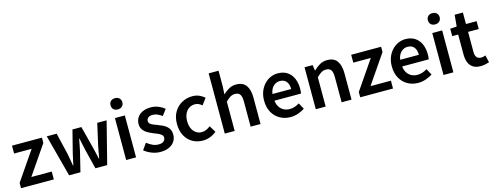

<svg xmlns="http://www.w3.org/2000/svg" viewBox="-23 -1620 6297 2454"><g transform="rotate(-15 3125.0 -393.5)"><path d="M39 0V-70L300 -451H68V-555H464V-485L203 -104H473V0Z M675 0 528 -555H659L727 -268Q735 -227 741.5 -188Q748 -149 755 -108H760Q769 -149 777 -188.5Q785 -228 795 -268L868 -555H986L1060 -268Q1070 -227 1079 -188Q1088 -149 1097 -108H1102Q1109 -149 1116 -188Q1123 -227 1131 -268L1196 -555H1320L1179 0H1023L959 -258Q950 -297 942 -336.5Q934 -376 925 -419H920Q912 -376 904.5 -336.5Q897 -297 888 -257L825 0Z M1430 0V-555H1561V0ZM1496 -652Q1460 -652 1439 -672.5Q1418 -693 1418 -727Q1418 -760 1439 -780.5Q1460 -801 1496 -801Q1530 -801 1552 -780.5Q1574 -760 1574 -727Q1574 -693 1552 -672.5Q1530 -652 1496 -652Z M1881 14Q1824 14 1768 -8Q1712 -30 1671 -64L1731 -148Q1768 -119 1805 -102Q1842 -85 1884 -85Q1929 -85 1951 -104Q1973 -123 1973 -152Q1973 -175 1955.5 -190.5Q1938 -206 1910.5 -218Q1883 -230 1854 -241Q1818 -255 1783 -275Q1748 -295 1725 -326Q1702 -357 1702 -403Q1702 -451 1726.5 -488.5Q1751 -526 1796.5 -547.5Q1842 -569 1904 -569Q1962 -569 2008.5 -549Q2055 -529 2088 -502L2028 -422Q1999 -443 1969 -456.5Q1939 -470 1907 -470Q1865 -470 1845 -452.5Q1825 -435 1825 -409Q1825 -387 1840.5 -373Q1856 -359 1882 -348.5Q1908 -338 1938 -327Q1967 -316 1995 -303Q2023 -290 2046 -271Q2069 -252 2082.5 -225Q2096 -198 2096 -159Q2096 -111 2071.5 -71.5Q2047 -32 1999 -9Q1951 14 1881 14Z M2444 14Q2368 14 2307.5 -20.5Q2247 -55 2211.5 -120.5Q2176 -186 2176 -277Q2176 -370 2215 -435Q2254 -500 2317.5 -534.5Q2381 -569 2455 -569Q2507 -569 2547 -551Q2587 -533 2617 -506L2554 -422Q2532 -441 2510 -451Q2488 -461 2462 -461Q2418 -461 2383.5 -438.5Q2349 -416 2330 -374.5Q2311 -333 2311 -277Q2311 -222 2330 -180.5Q2349 -139 2382 -116.5Q2415 -94 2457 -94Q2490 -94 2519 -107.5Q2548 -121 2572 -141L2625 -54Q2586 -20 2538.5 -3Q2491 14 2444 14Z M2735 0V-797H2866V-591L2860 -485Q2895 -518 2937.5 -543.5Q2980 -569 3037 -569Q3126 -569 3167 -511Q3208 -453 3208 -348V0H3077V-331Q3077 -400 3056.5 -428Q3036 -456 2991 -456Q2955 -456 2927.5 -438.5Q2900 -421 2866 -388V0Z M3603 14Q3526 14 3464 -21Q3402 -56 3365.5 -121Q3329 -186 3329 -277Q3329 -345 3350.5 -398.5Q3372 -452 3408.5 -490.5Q3445 -529 3490.5 -549Q3536 -569 3585 -569Q3660 -569 3711 -535.5Q3762 -502 3788 -442.5Q3814 -383 3814 -305Q3814 -286 3812.5 -269.5Q3811 -253 3808 -242H3457Q3462 -193 3484 -159Q3506 -125 3540.5 -106.5Q3575 -88 3620 -88Q3655 -88 3686 -98.5Q3717 -109 3748 -128L3793 -46Q3754 -20 3705 -3Q3656 14 3603 14ZM3455 -331H3702Q3702 -394 3673 -430.5Q3644 -467 3587 -467Q3556 -467 3528 -451.5Q3500 -436 3480.5 -406Q3461 -376 3455 -331Z M3939 0V-555H4046L4057 -480H4059Q4096 -517 4140 -543Q4184 -569 4241 -569Q4330 -569 4371 -511Q4412 -453 4412 -348V0H4281V-331Q4281 -400 4260.5 -428Q4240 -456 4195 -456Q4159 -456 4131.5 -438.5Q4104 -421 4070 -388V0Z M4527 0V-70L4788 -451H4556V-555H4952V-485L4691 -104H4961V0Z M5293 14Q5216 14 5154 -21Q5092 -56 5055.5 -121Q5019 -186 5019 -277Q5019 -345 5040.5 -398.5Q5062 -452 5098.5 -490.5Q5135 -529 5180.5 -549Q5226 -569 5275 -569Q5350 -569 5401 -535.5Q5452 -502 5478 -442.5Q5504 -383 5504 -305Q5504 -286 5502.5 -269.5Q5501 -253 5498 -242H5147Q5152 -193 5174 -159Q5196 -125 5230.5 -106.5Q5265 -88 5310 -88Q5345 -88 5376 -98.5Q5407 -109 5438 -128L5483 -46Q5444 -20 5395 -3Q5346 14 5293 14ZM5145 -331H5392Q5392 -394 5363 -430.5Q5334 -467 5277 -467Q5246 -467 5218 -451.5Q5190 -436 5170.5 -406Q5151 -376 5145 -331Z M5629 0V-555H5760V0ZM5695 -652Q5659 -652 5638 -672.5Q5617 -693 5617 -727Q5617 -760 5638 -780.5Q5659 -801 5695 -801Q5729 -801 5751 -780.5Q5773 -760 5773 -727Q5773 -693 5751 -672.5Q5729 -652 5695 -652Z M6120 14Q6056 14 6017.5 -11.5Q5979 -37 5961.5 -82.5Q5944 -128 5944 -188V-451H5865V-549L5952 -555L5966 -707H6075V-555H6216V-451H6075V-187Q6075 -139 6094.5 -114.5Q6114 -90 6154 -90Q6168 -90 6183.5 -94Q6199 -98 6211 -103L6233 -7Q6211 0 6182.5 7Q6154 14 6120 14Z"/></g></svg>

Font: Noto Sans HK SemiBold
Style: Regular
Weight: 600
Version: Version 2.004-H2;hotconv 1.0.118;makeotfexe 2.5.65603